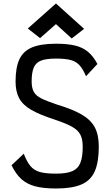

<svg xmlns="http://www.w3.org/2000/svg" viewBox="-20 -1064 640 1098"><path d="M300 14Q229 14 181.5 1.5Q134 -11 102 -40Q70 -69 46 -119L116 -185Q133 -140 153.5 -115Q174 -90 207.5 -80.5Q241 -71 300 -71Q360 -71 393 -85Q426 -99 439.5 -132.5Q453 -166 453 -225Q453 -269 439 -295Q425 -321 390.5 -340Q356 -359 293 -380Q209 -407 160 -435Q111 -463 90 -501.5Q69 -540 69 -598Q69 -678 91 -725Q113 -772 163.5 -793Q214 -814 300 -814Q366 -814 409.5 -803.5Q453 -793 483.5 -767.5Q514 -742 537 -698L472 -628Q455 -668 435.5 -690Q416 -712 385 -720.5Q354 -729 300 -729Q245 -729 215 -717.5Q185 -706 173 -677.5Q161 -649 161 -598Q161 -561 173.5 -538.5Q186 -516 217.5 -500.5Q249 -485 306 -466Q396 -439 448 -408.5Q500 -378 522.5 -335Q545 -292 545 -225Q545 -137 522 -84.5Q499 -32 445.5 -9Q392 14 300 14ZM390 -844 300 -926 209 -846 139 -901 300 -1044 461 -899Z"/></svg>

Font: Victor Mono SemiBold
Style: Regular
Weight: 600
Monospace: yes
Designer: Rune Bjørnerås
Version: Version 1.561;gftools[0.9.30]